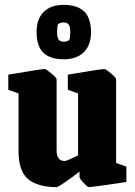

<svg xmlns="http://www.w3.org/2000/svg" viewBox="-20 -755 553 787"><path d="M56 -136V-372L14 -387V-449Q150 -472 163 -472Q169 -472 190.5 -454Q212 -436 212 -430V-138Q212 -95 246 -95Q253 -95 300 -118V-372L258 -387V-449Q393 -472 408 -472Q414 -472 435 -454Q456 -436 456 -430V-87L498 -72V-9Q359 12 344 12Q339 12 322.5 -5.5Q306 -23 306 -29V-52Q281 -32 249.5 -10Q218 12 212 12Q134 12 95 -21Q56 -54 56 -136ZM130 -625Q130 -677 159 -706Q188 -735 241 -735Q296 -735 324.5 -708.5Q353 -682 353 -622Q353 -570 323.5 -541Q294 -512 241 -512Q186 -512 158 -538.5Q130 -565 130 -625ZM264 -591Q268 -602 268 -624Q268 -646 261.5 -654.5Q255 -663 241 -663Q228 -663 218 -656Q214 -645 214 -623Q214 -601 220.5 -592.5Q227 -584 241 -584Q254 -584 264 -591Z"/></svg>

Font: Grenze ExtraBold
Style: Regular
Weight: 800
Designer: Renata Polastri
Foundry: Omnibus-Type
Version: Version 1.002; ttfautohint (v1.8)